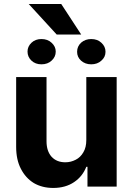

<svg xmlns="http://www.w3.org/2000/svg" viewBox="-20 -930 662 957"><path d="M410.2 -232.4Q410.2 -310.5 410.2 -545.9Q448.2 -545.9 561.5 -545.9Q561.5 -409.2 561.5 0Q525.4 0 416 0Q416 -24.4 416 -98.6Q415 -98.6 410.2 -98.6Q391.6 -50.8 349.6 -22.5Q306.6 6.8 245.1 6.8Q190.4 6.8 148.4 -17.6Q107.4 -43 84 -88.9Q60.5 -133.8 60.5 -198.2Q60.5 -313.5 60.5 -545.9Q98.6 -545.9 211.9 -545.9Q211.9 -465.8 211.9 -225.6Q211.9 -176.8 237.3 -148.4Q262.7 -121.1 305.7 -121.1Q333 -121.1 357.4 -133.8Q380.9 -145.5 395.5 -170.9Q410.2 -195.3 410.2 -232.4ZM117.2 -672.9Q117.2 -698.2 136.7 -716.8Q156.2 -735.4 186.5 -735.4Q217.8 -735.4 237.3 -716.8Q257.8 -698.2 257.8 -672.9Q257.8 -646.5 237.3 -627.9Q217.8 -609.4 186.5 -609.4Q156.2 -609.4 136.7 -627.9Q117.2 -646.5 117.2 -672.9ZM364.3 -671.9Q364.3 -699.2 384.8 -717.8Q405.3 -735.4 434.6 -735.4Q465.8 -735.4 485.4 -716.8Q505.9 -698.2 505.9 -671.9Q505.9 -645.5 485.4 -627.9Q465.8 -609.4 434.6 -609.4Q404.3 -609.4 383.8 -627.9Q364.3 -645.5 364.3 -671.9ZM285.2 -910.2Q310.5 -872.1 384.8 -757.8Q354.5 -757.8 262.7 -757.8Q227.5 -795.9 123 -910.2Q164.1 -910.2 285.2 -910.2Z"/></svg>

Font: DeepSea
Style: Bold
Weight: 700
Designer: Stem
Version: Version 3.019;git-0a5106e0b